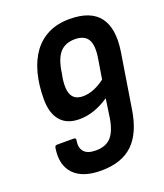

<svg xmlns="http://www.w3.org/2000/svg" viewBox="-126 -748 717 840"><g transform="rotate(-20 232.0 -327.5)"><path d="M201 8Q115 8 74.5 -34.5Q34 -77 46 -153Q47 -165 58 -165H135Q147 -165 144 -153Q138 -121 154 -102Q170 -83 209 -83Q255 -83 279.5 -109Q304 -135 314 -194L327 -283Q291 -259 257 -247.5Q223 -236 189 -236Q131 -236 101 -271Q71 -306 71 -371Q71 -438 85.5 -492Q100 -546 128 -584Q156 -622 198 -642.5Q240 -663 296 -663Q394 -663 434.5 -609.5Q475 -556 459 -452L419 -202Q403 -94 350 -43Q297 8 201 8ZM238 -325Q262 -325 287.5 -335Q313 -345 340 -365L355 -457Q365 -517 348.5 -544.5Q332 -572 288 -572Q243 -572 218 -544Q193 -516 184 -451L180 -430Q175 -396 179 -372.5Q183 -349 197.5 -337Q212 -325 238 -325Z"/></g></svg>

Font: Sofia Sans Condensed
Style: Bold Italic
Weight: 700
Italic angle: -9°
Version: Version 4.100